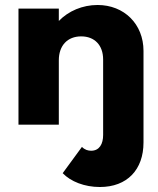

<svg xmlns="http://www.w3.org/2000/svg" viewBox="-20 -500 632 770"><path d="M215.9 0V-258.2C215.9 -317.7 250.9 -354.1 305.5 -354.1C359.5 -354.1 393.6 -318.6 393.6 -261.4V41.4C393.6 76.8 379.1 104.5 345.5 104.5C333.2 104.5 320 100.9 308.6 89.1L231.4 194.5C263.6 228.2 319.1 250 380.5 250C490 250 555.5 180.5 555.5 71.4V-295.9C555.5 -403.6 477.7 -480 371.4 -480C310.9 -480 254.5 -455.9 215.9 -415.9V-465.5H54.1V0Z"/></svg>

Font: Spartan MB ExtBd
Style: Regular
Weight: 800
Designer: Matt Bailey, Mirko Velimirovic
Foundry: Matt Bailey
Version: Version 1.005